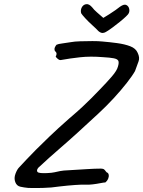

<svg xmlns="http://www.w3.org/2000/svg" viewBox="-20 -874 704 944"><path d="M119 50Q98 48 80 44Q62 40 55 21Q48 2 56 -19.5Q64 -41 74 -51Q91 -69 110.5 -90Q130 -111 157 -138Q184 -165 223.5 -203Q263 -241 321 -292Q361 -326 385 -348.5Q409 -371 428 -390Q447 -409 470 -433Q505 -469 530 -498Q555 -527 560 -547Q566 -567 561.5 -575.5Q557 -584 539 -587.5Q521 -591 486 -593Q424 -598 374 -592.5Q324 -587 280 -579Q273 -577 263.5 -585Q254 -593 254 -597Q258 -602 258 -609.5Q258 -617 250 -623Q246 -633 250 -641.5Q254 -650 258 -654Q266 -658 286.5 -660.5Q307 -663 330 -667Q345 -670 374.5 -671Q404 -672 434.5 -672Q465 -672 483 -670Q519 -667 556 -662Q593 -657 620.5 -646.5Q648 -636 657 -614Q668 -591 661.5 -573Q655 -555 644 -525Q632 -503 603.5 -466.5Q575 -430 538.5 -390.5Q502 -351 464 -316Q408 -264 363.5 -223.5Q319 -183 275 -145Q247 -121 221.5 -98Q196 -75 168 -49Q158 -36 164.5 -28.5Q171 -21 212 -23Q235 -24 248 -27Q261 -30 276 -33Q291 -36 318 -37Q370 -40 408.5 -42.5Q447 -45 475 -45Q483 -45 488.5 -43Q494 -41 504 -27Q513 -24 514.5 -14.5Q516 -5 511.5 5.5Q507 16 498 23Q491 23 473.5 26.5Q456 30 435.5 32.5Q415 35 399 34Q386 33 349.5 35.5Q313 38 271 43Q234 49 190 50Q146 51 119 50ZM504 -719Q496 -713 486 -712Q476 -711 464 -721Q454 -732 434.5 -749.5Q415 -767 399 -784.5Q383 -802 379 -809Q375 -824 382 -837.5Q389 -851 403.5 -853.5Q418 -856 434 -837Q441 -827 456.5 -813.5Q472 -800 488 -786Q500 -793 516.5 -803.5Q533 -814 548 -824.5Q563 -835 570 -841Q590 -855 601 -849.5Q612 -844 615 -831.5Q618 -819 613 -809Q612 -805 599.5 -793Q587 -781 569 -766.5Q551 -752 533.5 -739Q516 -726 504 -719Z"/></svg>

Font: Caveat SemiBold
Style: Regular
Weight: 600
Designer: Pablo Impallari
Foundry: Pablo Impallari
Version: Version 2.000